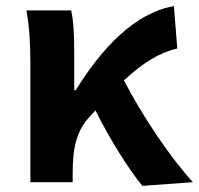

<svg xmlns="http://www.w3.org/2000/svg" viewBox="-20 -594 649 626"><path d="M444 12 609 0C531 -85 441 -222 384 -332C447 -390 499 -422 558 -436L547 -574C419 -552 311 -436 227 -300H222V-423C222 -475 220 -526 212 -560H66C77 -503 79 -437 79 -393V0H217V-33C217 -114 231 -169 271 -212L291 -234C342 -134 397 -46 444 12Z"/></svg>

Font: Noto Sans CJK SC
Style: Bold
Weight: 700
Designer: Ryoko NISHIZUKA 西塚涼子 (kana, bopomofo & ideographs); Paul D. Hunt (Latin, Greek & Cyrillic); Sandoll Communications 산돌커뮤니
Foundry: Adobe
Version: Version 2.004;hotconv 1.0.118;makeotfexe 2.5.65603